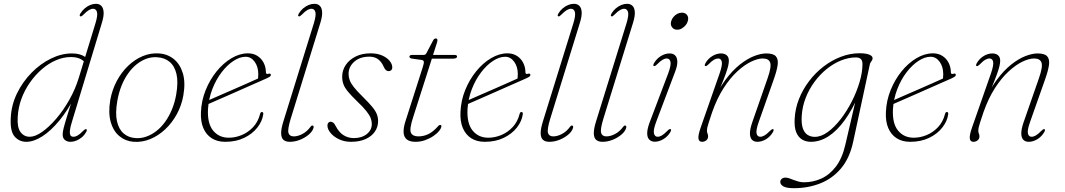

<svg xmlns="http://www.w3.org/2000/svg" viewBox="-20 -737 5590 1008"><path d="M515 -617.5 358 -98.5Q348.5 -69 347 -51.2Q345.5 -33.5 350.2 -26.2Q355 -19 365.5 -19Q376 -19 387.8 -25.8Q399.5 -32.5 416 -49.5Q422 -55.5 426 -57.8Q430 -60 433.5 -58.5Q436.5 -57 435.8 -53Q435 -49 433 -44.5Q423.5 -28 410 -16.5Q396.5 -5 381 1.2Q365.5 7.5 350 7.5Q332.5 7.5 320.8 -2Q309 -11.5 309 -31Q309 -44.5 314.5 -66.2Q320 -88 333 -129.8Q346 -171.5 368 -242.5L377 -238Q337.5 -159.5 292 -104.5Q246.5 -49.5 201.8 -21Q157 7.5 118 7.5Q81 7.5 56.8 -20.2Q32.5 -48 36.5 -118Q39.5 -185.5 69 -246.2Q98.5 -307 145 -354.5Q191.5 -402 247 -429.2Q302.5 -456.5 357.5 -456.5Q380 -456.5 397.2 -451.8Q414.5 -447 426.8 -438.2Q439 -429.5 446 -417L433 -401Q419.5 -419.5 400.2 -428.5Q381 -437.5 351.5 -437.5Q313 -437.5 274 -420.8Q235 -404 200 -373.8Q165 -343.5 137 -303.5Q109 -263.5 92.2 -217.5Q75.5 -171.5 73 -122.5Q69.5 -68 87.8 -43.5Q106 -19 136.5 -19Q165 -19 201.5 -44.8Q238 -70.5 275.5 -114.2Q313 -158 344.2 -213.5Q375.5 -269 393.5 -328L480.5 -612.5Q494 -656 489.2 -673.5Q484.5 -691 468.5 -691Q459 -691 447 -684.2Q435 -677.5 418.5 -660.5Q412.5 -654.5 408.5 -652.2Q404.5 -650 401 -651.5Q398 -653 398.5 -657Q399 -661 401.5 -665.5Q411.5 -681.5 424.8 -693Q438 -704.5 453.5 -710.8Q469 -717 484 -717Q501.5 -717 512 -706.2Q522.5 -695.5 524 -673.5Q525.5 -651.5 515 -617.5Z M813.5 -456.5Q858.5 -454 891.8 -427.5Q925 -401 939.8 -352.8Q954.5 -304.5 942.5 -235.5Q933 -182.5 908 -137Q883 -91.5 847.2 -58Q811.5 -24.5 769.2 -7Q727 10.5 682 7.5Q640 4.5 607.8 -21.5Q575.5 -47.5 561.5 -96Q547.5 -144.5 559 -213Q569 -266.5 593.2 -312Q617.5 -357.5 652.2 -391Q687 -424.5 728.5 -442Q770 -459.5 813.5 -456.5ZM691.5 -12Q720.5 -10 748.2 -19.8Q776 -29.5 801.2 -49.2Q826.5 -69 847 -97.5Q867.5 -126 882.5 -162Q897.5 -198 905 -240.5Q916.5 -306 906.5 -348.5Q896.5 -391 869.8 -412.8Q843 -434.5 804.5 -436.5Q776 -438.5 749 -428.8Q722 -419 697.5 -399.5Q673 -380 652.8 -351.5Q632.5 -323 618 -286.8Q603.5 -250.5 596 -208Q584.5 -142.5 594.2 -100Q604 -57.5 629.5 -36Q655 -14.5 691.5 -12Z M1059.5 -203.5Q1059.5 -203.5 1079.5 -212.5Q1099.5 -221.5 1131.8 -235.5Q1164 -249.5 1201.5 -265.8Q1239 -282 1274.8 -298Q1310.5 -314 1337.5 -326L1331.5 -314Q1334 -321 1335 -328.2Q1336 -335.5 1336 -348Q1336 -386.5 1317 -412.8Q1298 -439 1269.5 -439Q1239 -439 1205.8 -417.2Q1172.5 -395.5 1143.2 -357.2Q1114 -319 1094.8 -269.2Q1075.5 -219.5 1072 -164.5Q1068 -89 1098.8 -51.5Q1129.5 -14 1181 -14Q1215.5 -14 1249.2 -28Q1283 -42 1309 -69.8Q1335 -97.5 1345.5 -139Q1347 -144.5 1349.5 -146.8Q1352 -149 1355 -149Q1359 -149 1361 -146Q1363 -143 1362 -136.5Q1357 -100.5 1331.2 -67.5Q1305.5 -34.5 1262.5 -13.5Q1219.5 7.5 1162.5 7.5Q1121 7.5 1091.8 -11Q1062.5 -29.5 1047.5 -64.5Q1032.5 -99.5 1035 -149Q1037.5 -209 1059.8 -264Q1082 -319 1117.2 -362.5Q1152.5 -406 1195.5 -431.5Q1238.5 -457 1282 -457Q1311 -457 1332 -443.2Q1353 -429.5 1364.5 -406.8Q1376 -384 1376 -357Q1376 -352 1379.2 -349.8Q1382.5 -347.5 1388.5 -349.5Q1395.5 -352 1398.8 -350Q1402 -348 1402 -343.5Q1402 -339 1397.2 -335.2Q1392.5 -331.5 1378.5 -325Q1361 -317 1331 -304Q1301 -291 1265.8 -275.2Q1230.5 -259.5 1194.8 -243.8Q1159 -228 1129 -215Q1099 -202 1081 -194Q1063 -186 1063 -186Z M1662 -617.5 1506 -113Q1489 -57 1494.5 -39Q1500 -21 1522 -21Q1544 -21 1568 -33.8Q1592 -46.5 1609.5 -70.5Q1612 -74.5 1614.5 -76.2Q1617 -78 1620 -78Q1624 -78 1625.8 -74.8Q1627.5 -71.5 1626 -66Q1621 -47.5 1601.5 -30.8Q1582 -14 1555.2 -3.2Q1528.5 7.5 1501.5 7.5Q1480 7.5 1468.2 -2.8Q1456.5 -13 1456 -37Q1455.5 -61 1468.5 -102L1627 -612.5Q1640.5 -656 1635.8 -673.5Q1631 -691 1615 -691Q1605.5 -691 1593.5 -684.2Q1581.5 -677.5 1565 -660.5Q1559 -654.5 1555.2 -652.2Q1551.5 -650 1548 -651.5Q1544.5 -653 1545.2 -657Q1546 -661 1548.5 -665.5Q1558 -681.5 1571.5 -693Q1585 -704.5 1600.5 -710.8Q1616 -717 1630.5 -717Q1648.5 -717 1659.2 -706.2Q1670 -695.5 1671.2 -673.5Q1672.5 -651.5 1662 -617.5Z M1837.5 -12Q1879 -12 1905.5 -33Q1932 -54 1932 -86.5Q1932 -102 1925.8 -117.8Q1919.5 -133.5 1903.2 -154Q1887 -174.5 1856 -204Q1824 -235 1806.8 -256Q1789.5 -277 1783 -294.8Q1776.5 -312.5 1776.5 -334.5Q1776.5 -368 1795 -395.8Q1813.5 -423.5 1847 -440.2Q1880.5 -457 1925.5 -457Q1960.5 -457 1986 -445.8Q2011.5 -434.5 2025.5 -417.5Q2039.5 -400.5 2039.5 -382.5Q2039.5 -374 2034.2 -368.8Q2029 -363.5 2020.5 -363.5Q2012.5 -363.5 2006.2 -368.8Q2000 -374 1994.5 -386.5Q1983.5 -412 1965.2 -425.8Q1947 -439.5 1919.5 -439.5Q1869.5 -439.5 1839.8 -413Q1810 -386.5 1810 -349Q1810 -332 1816 -315.8Q1822 -299.5 1837.8 -279.5Q1853.5 -259.5 1883.5 -230Q1916 -198 1933.8 -176.5Q1951.5 -155 1958.2 -137.8Q1965 -120.5 1965 -101Q1965 -70.5 1948 -45.8Q1931 -21 1899 -6.8Q1867 7.5 1823 7.5Q1788 7.5 1760 -5.8Q1732 -19 1715.5 -39Q1699 -59 1699 -78.5Q1699 -87 1703.8 -92.5Q1708.5 -98 1716 -98Q1722 -98 1729 -93.2Q1736 -88.5 1742.5 -75Q1760 -41.5 1784.2 -26.8Q1808.5 -12 1837.5 -12Z M2192.5 -422.5 2141 -429.5Q2136 -430.5 2132.8 -433Q2129.5 -435.5 2129.5 -439Q2129.5 -443.5 2133 -446Q2136.5 -448.5 2142.5 -448.5H2201.5Q2208 -448.5 2212 -450.5Q2216 -452.5 2218 -456.5L2254.5 -526Q2257.5 -531.5 2261 -533.2Q2264.5 -535 2268 -535Q2272 -535 2274.2 -533Q2276.5 -531 2276.5 -525.5Q2276.5 -522 2275.2 -517Q2274 -512 2271.5 -505L2148.5 -120Q2128.5 -58.5 2137.5 -39.8Q2146.5 -21 2176.5 -21Q2204.5 -21 2229.5 -33.2Q2254.5 -45.5 2280.5 -75Q2284 -79 2286.5 -80Q2289 -81 2291 -81Q2294.5 -81 2296 -79.2Q2297.5 -77.5 2297.5 -75Q2297 -64.5 2286 -50.5Q2275 -36.5 2256.2 -23.5Q2237.5 -10.5 2213 -1.5Q2188.5 7.5 2161.5 7.5Q2130 7.5 2114.8 -5.8Q2099.5 -19 2098.8 -43.2Q2098 -67.5 2108.5 -100L2200 -386Q2206.5 -406.5 2205 -413.8Q2203.5 -421 2192.5 -422.5ZM2213 -429 2219.5 -448.5H2368Q2379.5 -448.5 2379.5 -440Q2379.5 -434.5 2373.5 -431.8Q2367.5 -429 2356.5 -429Z M2422 -203.5Q2422 -203.5 2442 -212.5Q2462 -221.5 2494.2 -235.5Q2526.5 -249.5 2564 -265.8Q2601.5 -282 2637.2 -298Q2673 -314 2700 -326L2694 -314Q2696.5 -321 2697.5 -328.2Q2698.5 -335.5 2698.5 -348Q2698.5 -386.5 2679.5 -412.8Q2660.5 -439 2632 -439Q2601.5 -439 2568.2 -417.2Q2535 -395.5 2505.8 -357.2Q2476.5 -319 2457.2 -269.2Q2438 -219.5 2434.5 -164.5Q2430.5 -89 2461.2 -51.5Q2492 -14 2543.5 -14Q2578 -14 2611.8 -28Q2645.5 -42 2671.5 -69.8Q2697.5 -97.5 2708 -139Q2709.5 -144.5 2712 -146.8Q2714.5 -149 2717.5 -149Q2721.5 -149 2723.5 -146Q2725.5 -143 2724.5 -136.5Q2719.5 -100.5 2693.8 -67.5Q2668 -34.5 2625 -13.5Q2582 7.5 2525 7.5Q2483.5 7.5 2454.2 -11Q2425 -29.5 2410 -64.5Q2395 -99.5 2397.5 -149Q2400 -209 2422.2 -264Q2444.5 -319 2479.8 -362.5Q2515 -406 2558 -431.5Q2601 -457 2644.5 -457Q2673.5 -457 2694.5 -443.2Q2715.5 -429.5 2727 -406.8Q2738.5 -384 2738.5 -357Q2738.5 -352 2741.8 -349.8Q2745 -347.5 2751 -349.5Q2758 -352 2761.2 -350Q2764.5 -348 2764.5 -343.5Q2764.5 -339 2759.8 -335.2Q2755 -331.5 2741 -325Q2723.5 -317 2693.5 -304Q2663.5 -291 2628.2 -275.2Q2593 -259.5 2557.2 -243.8Q2521.5 -228 2491.5 -215Q2461.5 -202 2443.5 -194Q2425.5 -186 2425.5 -186Z M3024.5 -617.5 2868.5 -113Q2851.5 -57 2857 -39Q2862.5 -21 2884.5 -21Q2906.5 -21 2930.5 -33.8Q2954.5 -46.5 2972 -70.5Q2974.5 -74.5 2977 -76.2Q2979.5 -78 2982.5 -78Q2986.5 -78 2988.2 -74.8Q2990 -71.5 2988.5 -66Q2983.5 -47.5 2964 -30.8Q2944.5 -14 2917.8 -3.2Q2891 7.5 2864 7.5Q2842.5 7.5 2830.8 -2.8Q2819 -13 2818.5 -37Q2818 -61 2831 -102L2989.5 -612.5Q3003 -656 2998.2 -673.5Q2993.5 -691 2977.5 -691Q2968 -691 2956 -684.2Q2944 -677.5 2927.5 -660.5Q2921.5 -654.5 2917.8 -652.2Q2914 -650 2910.5 -651.5Q2907 -653 2907.8 -657Q2908.5 -661 2911 -665.5Q2920.5 -681.5 2934 -693Q2947.5 -704.5 2963 -710.8Q2978.5 -717 2993 -717Q3011 -717 3021.8 -706.2Q3032.5 -695.5 3033.8 -673.5Q3035 -651.5 3024.5 -617.5Z M3303.5 -617.5 3147.5 -113Q3130.5 -57 3136 -39Q3141.5 -21 3163.5 -21Q3185.5 -21 3209.5 -33.8Q3233.5 -46.5 3251 -70.5Q3253.5 -74.5 3256 -76.2Q3258.5 -78 3261.5 -78Q3265.5 -78 3267.2 -74.8Q3269 -71.5 3267.5 -66Q3262.5 -47.5 3243 -30.8Q3223.5 -14 3196.8 -3.2Q3170 7.5 3143 7.5Q3121.5 7.5 3109.8 -2.8Q3098 -13 3097.5 -37Q3097 -61 3110 -102L3268.5 -612.5Q3282 -656 3277.2 -673.5Q3272.5 -691 3256.5 -691Q3247 -691 3235 -684.2Q3223 -677.5 3206.5 -660.5Q3200.5 -654.5 3196.8 -652.2Q3193 -650 3189.5 -651.5Q3186 -653 3186.8 -657Q3187.5 -661 3190 -665.5Q3199.5 -681.5 3213 -693Q3226.5 -704.5 3242 -710.8Q3257.5 -717 3272 -717Q3290 -717 3300.8 -706.2Q3311.5 -695.5 3312.8 -673.5Q3314 -651.5 3303.5 -617.5Z M3425 -97.5Q3409 -54.5 3413.2 -36.8Q3417.5 -19 3433 -19Q3443 -19 3455 -26Q3467 -33 3483.5 -50Q3489.5 -56 3493.5 -58.2Q3497.5 -60.5 3500.5 -59Q3504 -57.5 3503.2 -53.5Q3502.5 -49.5 3500 -44.5Q3486 -20.5 3463.2 -6.8Q3440.5 7 3417.5 7Q3400 7 3389 -3.8Q3378 -14.5 3377.8 -36.2Q3377.5 -58 3389.5 -91.5L3488 -351.5Q3504 -395 3500 -412.5Q3496 -430 3480 -430Q3470.5 -430 3458.5 -423.2Q3446.5 -416.5 3429.5 -399Q3423.5 -393.5 3419.8 -391.2Q3416 -389 3412.5 -390.5Q3409 -392 3409.8 -395.8Q3410.5 -399.5 3413 -404.5Q3427 -429 3449.8 -442.8Q3472.5 -456.5 3495.5 -456.5Q3514 -456.5 3524.8 -445.8Q3535.5 -435 3536 -413Q3536.5 -391 3523.5 -358ZM3535.5 -581Q3518 -581 3508.2 -594Q3498.5 -607 3503.5 -625Q3507 -638 3515.8 -648.2Q3524.5 -658.5 3536 -664.5Q3547.5 -670.5 3559.5 -670.5Q3578 -670.5 3587.2 -658Q3596.5 -645.5 3591 -626.5Q3588 -614.5 3579.2 -604.2Q3570.5 -594 3559.2 -587.5Q3548 -581 3535.5 -581Z M3682.5 -390.5Q3679 -392 3679.8 -395.8Q3680.5 -399.5 3683 -404.5Q3697 -429 3719.8 -442.8Q3742.5 -456.5 3765.5 -456.5Q3783.5 -456.5 3795 -447Q3806.5 -437.5 3806.5 -418Q3806.5 -406.5 3802.8 -390.2Q3799 -374 3789 -346.2Q3779 -318.5 3760.2 -273.5Q3741.5 -228.5 3711 -158.5L3719 -190.5Q3749.5 -265 3787.2 -316Q3825 -367 3864.2 -398Q3903.5 -429 3939.5 -442.8Q3975.5 -456.5 4003 -456.5Q4040.5 -456.5 4053.8 -440.8Q4067 -425 4062.5 -394.8Q4058 -364.5 4042.5 -321L3963.5 -97Q3948 -53.5 3952 -36.2Q3956 -19 3971.5 -19Q3981.5 -19 3993.5 -25.8Q4005.5 -32.5 4022 -49.5Q4028 -55.5 4032 -57.8Q4036 -60 4039.5 -58.5Q4042.5 -57 4041.8 -53Q4041 -49 4038.5 -44.5Q4024.5 -20 4001.8 -6.2Q3979 7.5 3956 7.5Q3938.5 7.5 3928 -3.2Q3917.5 -14 3917.2 -35.8Q3917 -57.5 3928 -91L4009.5 -325Q4031 -386 4023.5 -408Q4016 -430 3984.5 -430Q3958.5 -430 3923.8 -413.5Q3889 -397 3851.2 -362.5Q3813.5 -328 3779 -274.5Q3744.5 -221 3719 -148.5Q3707 -113 3701 -94.2Q3695 -75.5 3693.2 -66.8Q3691.5 -58 3691.5 -52.5Q3691.5 -41.5 3694.5 -35.8Q3697.5 -30 3697.5 -21Q3697.5 -8 3688 -0.2Q3678.5 7.5 3665.5 7.5Q3650 7.5 3647 -9Q3644 -25.5 3659 -68.5L3758 -351.5Q3773 -395 3769.5 -412.5Q3766 -430 3750 -430Q3740.5 -430 3728.2 -423.2Q3716 -416.5 3699.5 -399Q3693.5 -393.5 3689.8 -391.2Q3686 -389 3682.5 -390.5Z M4459 8Q4440.5 94 4394.8 147.8Q4349 201.5 4285.2 226.2Q4221.5 251 4148.5 251Q4110 251 4093.2 241.8Q4076.5 232.5 4076.5 218Q4076.5 208.5 4084 202Q4091.5 195.5 4103.5 195.5Q4113.5 195.5 4124 199.2Q4134.5 203 4146.5 207.8Q4158.5 212.5 4172.2 216.2Q4186 220 4201.5 220Q4248.5 220 4291.8 200.5Q4335 181 4368.2 137.8Q4401.5 94.5 4418 23L4481.5 -250L4490 -242.5Q4455.5 -162.5 4415 -106.5Q4374.5 -50.5 4329.8 -21.5Q4285 7.5 4237 7.5Q4210.5 7.5 4190.5 -4.8Q4170.5 -17 4160 -43.2Q4149.5 -69.5 4152 -112.5Q4154.5 -166.5 4174.5 -217Q4194.5 -267.5 4227.8 -311.2Q4261 -355 4303.8 -387.8Q4346.5 -420.5 4395 -439Q4443.5 -457.5 4493.5 -457.5Q4515.5 -457.5 4530.5 -454.2Q4545.5 -451 4553.2 -445Q4561 -439 4561 -431.5Q4561 -424.5 4558 -420Q4555 -415.5 4551.5 -410.5Q4548 -405.5 4546.5 -398.5ZM4189 -128Q4186.5 -86.5 4195.2 -62.5Q4204 -38.5 4220.5 -28.5Q4237 -18.5 4257.5 -18.5Q4291 -18.5 4326 -44Q4361 -69.5 4393.5 -111.5Q4426 -153.5 4451.8 -204Q4477.5 -254.5 4492.8 -306Q4508 -357.5 4508 -400.5Q4508 -419 4499.2 -427.2Q4490.5 -435.5 4473.5 -435.5Q4435.5 -435.5 4396 -419.8Q4356.5 -404 4320.5 -375Q4284.5 -346 4256 -307.2Q4227.5 -268.5 4209.8 -223Q4192 -177.5 4189 -128Z M4655.5 -203.5Q4655.5 -203.5 4675.5 -212.5Q4695.5 -221.5 4727.8 -235.5Q4760 -249.5 4797.5 -265.8Q4835 -282 4870.8 -298Q4906.5 -314 4933.5 -326L4927.5 -314Q4930 -321 4931 -328.2Q4932 -335.5 4932 -348Q4932 -386.5 4913 -412.8Q4894 -439 4865.5 -439Q4835 -439 4801.8 -417.2Q4768.5 -395.5 4739.2 -357.2Q4710 -319 4690.8 -269.2Q4671.5 -219.5 4668 -164.5Q4664 -89 4694.8 -51.5Q4725.5 -14 4777 -14Q4811.5 -14 4845.2 -28Q4879 -42 4905 -69.8Q4931 -97.5 4941.5 -139Q4943 -144.5 4945.5 -146.8Q4948 -149 4951 -149Q4955 -149 4957 -146Q4959 -143 4958 -136.5Q4953 -100.5 4927.2 -67.5Q4901.5 -34.5 4858.5 -13.5Q4815.5 7.5 4758.5 7.5Q4717 7.5 4687.8 -11Q4658.5 -29.5 4643.5 -64.5Q4628.5 -99.5 4631 -149Q4633.5 -209 4655.8 -264Q4678 -319 4713.2 -362.5Q4748.5 -406 4791.5 -431.5Q4834.5 -457 4878 -457Q4907 -457 4928 -443.2Q4949 -429.5 4960.5 -406.8Q4972 -384 4972 -357Q4972 -352 4975.2 -349.8Q4978.5 -347.5 4984.5 -349.5Q4991.5 -352 4994.8 -350Q4998 -348 4998 -343.5Q4998 -339 4993.2 -335.2Q4988.5 -331.5 4974.5 -325Q4957 -317 4927 -304Q4897 -291 4861.8 -275.2Q4826.5 -259.5 4790.8 -243.8Q4755 -228 4725 -215Q4695 -202 4677 -194Q4659 -186 4659 -186Z M5107 -390.5Q5103.5 -392 5104.2 -395.8Q5105 -399.5 5107.5 -404.5Q5121.5 -429 5144.2 -442.8Q5167 -456.5 5190 -456.5Q5208 -456.5 5219.5 -447Q5231 -437.5 5231 -418Q5231 -406.5 5227.2 -390.2Q5223.5 -374 5213.5 -346.2Q5203.5 -318.5 5184.8 -273.5Q5166 -228.5 5135.5 -158.5L5143.5 -190.5Q5174 -265 5211.8 -316Q5249.5 -367 5288.8 -398Q5328 -429 5364 -442.8Q5400 -456.5 5427.5 -456.5Q5465 -456.5 5478.2 -440.8Q5491.5 -425 5487 -394.8Q5482.5 -364.5 5467 -321L5388 -97Q5372.5 -53.5 5376.5 -36.2Q5380.5 -19 5396 -19Q5406 -19 5418 -25.8Q5430 -32.5 5446.5 -49.5Q5452.5 -55.5 5456.5 -57.8Q5460.5 -60 5464 -58.5Q5467 -57 5466.2 -53Q5465.5 -49 5463 -44.5Q5449 -20 5426.2 -6.2Q5403.5 7.5 5380.5 7.5Q5363 7.5 5352.5 -3.2Q5342 -14 5341.8 -35.8Q5341.5 -57.5 5352.5 -91L5434 -325Q5455.5 -386 5448 -408Q5440.5 -430 5409 -430Q5383 -430 5348.2 -413.5Q5313.5 -397 5275.8 -362.5Q5238 -328 5203.5 -274.5Q5169 -221 5143.5 -148.5Q5131.5 -113 5125.5 -94.2Q5119.5 -75.5 5117.8 -66.8Q5116 -58 5116 -52.5Q5116 -41.5 5119 -35.8Q5122 -30 5122 -21Q5122 -8 5112.5 -0.2Q5103 7.5 5090 7.5Q5074.5 7.5 5071.5 -9Q5068.5 -25.5 5083.5 -68.5L5182.5 -351.5Q5197.5 -395 5194 -412.5Q5190.5 -430 5174.5 -430Q5165 -430 5152.8 -423.2Q5140.5 -416.5 5124 -399Q5118 -393.5 5114.2 -391.2Q5110.5 -389 5107 -390.5Z"/></svg>

Font: Fraunces Thin
Style: Italic
Weight: 250
Italic angle: -16°
Version: Version 1.000;[b76b70a41]